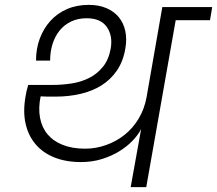

<svg xmlns="http://www.w3.org/2000/svg" viewBox="-20 -769 892 789"><path d="M560 -239Q548 -215 525 -191Q502 -167 470.5 -147.5Q439 -128 399 -115.5Q359 -103 313 -103Q251 -103 203.5 -122Q156 -141 126 -176.5Q96 -212 85 -261.5Q74 -311 85 -373Q88 -394 96 -420H197Q235 -420 274 -426Q313 -432 346 -448.5Q379 -465 403 -494.5Q427 -524 435 -570Q444 -622 419 -658Q394 -694 336 -694Q300 -694 272 -680.5Q244 -667 225 -643.5Q206 -620 196 -588.5Q186 -557 186 -520H128Q128 -569 143.5 -610.5Q159 -652 187 -683Q215 -714 255 -731.5Q295 -749 345 -749Q386 -749 417.5 -735.5Q449 -722 468.5 -698Q488 -674 495 -641Q502 -608 495 -569Q486 -516 460 -478.5Q434 -441 396 -417.5Q358 -394 310 -383Q262 -372 210 -372Q190 -372 174.5 -372Q159 -372 147 -373Q137 -325 144.5 -285Q152 -245 175.5 -217Q199 -189 238 -173.5Q277 -158 330 -158Q374 -158 416 -173Q458 -188 492 -215Q526 -242 549.5 -281Q573 -320 582 -368L647 -740H852L843 -686H702L581 0H517Z"/></svg>

Font: SVN-Poppins Light
Style: Italic
Weight: 300
Italic angle: -10°
Designer: Ninad Kale (Devanagari), Jonny Pinhorn (Latin)
Foundry: Indian Type Foundry
Version: Version 3.002 2017; ttfautohint (v1.8.3)